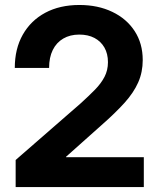

<svg xmlns="http://www.w3.org/2000/svg" viewBox="-20 -759 645 779"><path d="M43.5 0V-109.9L308.6 -340.8Q340.8 -370.1 365.5 -395.3Q390.1 -420.4 404.1 -447.3Q418 -474.1 418 -506.8Q418 -541 403.6 -566.2Q389.2 -591.3 363.3 -605Q337.4 -618.7 301.8 -618.7Q264.2 -618.7 236.6 -602.5Q209 -586.4 194.1 -556.2Q179.2 -525.9 179.2 -483.4H40Q40 -561 72.5 -618.4Q105 -675.8 163.8 -707.3Q222.7 -738.8 302.2 -738.8Q377.4 -738.8 435.5 -710.9Q493.7 -683.1 526.4 -632.8Q559.1 -582.5 559.1 -515.1Q559.1 -466.3 540.8 -424.8Q522.5 -383.3 485.4 -342Q448.2 -300.8 392.1 -251.5L248 -123V-121.1H563.5V0Z"/></svg>

Font: Inter 28pt
Style: Bold
Weight: 700
Designer: Rasmus Andersson
Foundry: rsms
Version: Version 4.001;git-66647c0bb